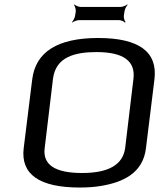

<svg xmlns="http://www.w3.org/2000/svg" viewBox="-20 -829 719 859"><path d="M671 -474C686 -597 602 -659 419 -659C238 -659 139 -597 124 -473L86 -166C72 -49 156 10 337 10C370 10 401 8 431 3C529 -13 620 -54 633 -166L671 -474ZM412 -596C532 -596 587 -556 577 -476L540 -167C530 -92 466 -55 347 -55C226 -55 170 -92 180 -167L217 -476C229 -574 314 -596 412 -596ZM534 -759 537 -778C538 -787 545 -802 551 -807L549 -809C544 -804 528 -798 519 -798H341C332 -798 318 -804 313 -809L311 -807C315 -802 320 -787 319 -778L316 -759C315 -750 307 -735 302 -730L303 -728C309 -733 325 -739 334 -739H512C521 -739 535 -733 539 -728L542 -730C537 -735 533 -750 534 -759Z"/></svg>

Font: Gamestation Storm Oblique 
Style: Italic
Weight: 400
Designer: Jonas Hecksher
Foundry: Jonas Hecksher, Playtypeª, e-types AS
Version: Version 1.003